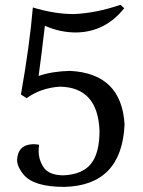

<svg xmlns="http://www.w3.org/2000/svg" viewBox="-20 -646 580 779"><path d="M241.2 112.3Q118.2 112.3 76.7 63.5Q49.3 31.2 49.3 2.4Q52.7 -59.1 114.3 -61Q127.4 -61 138.7 -58.6Q136.7 -46.4 136.7 -33.2Q136.7 -1 153.3 27.3Q174.3 65.4 238.3 65.4Q314.9 61.5 349.4 18.3Q383.8 -24.9 383.8 -115.2Q377 -291.5 223.6 -294.4Q146 -289.6 87.9 -247.6L64.9 -262.7Q100.1 -460.9 113.3 -615.7Q201.7 -588.9 279.3 -588.9Q370.6 -592.8 468.8 -626.5L483.9 -612.8Q407.7 -516.1 289.1 -514.2Q223.1 -514.2 162.1 -541.5Q147 -412.6 136.7 -337.9Q192.4 -356.9 264.2 -358.4Q473.6 -347.7 485.4 -140.6Q474.1 106.4 241.2 112.3Z"/></svg>

Font: Kelvinch
Style: Regular
Weight: 400
Designer: Paul James MIller
Foundry: High-Logic / Made with FontCreator
Version: Version 3.30 September 23, 2016